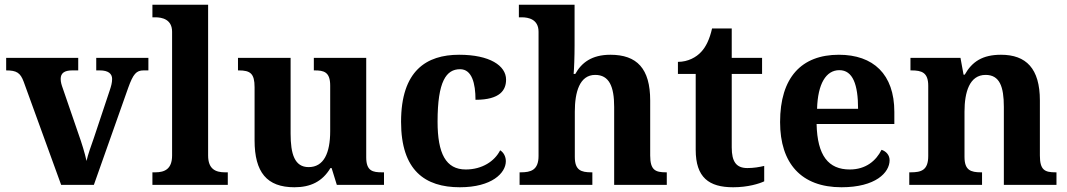

<svg xmlns="http://www.w3.org/2000/svg" viewBox="-20 -780 4503 810"><path d="M80 -435 238 0H376L521 -410C542 -468 555 -483 586 -483H606V-536H386V-483H401C437 -483 453 -469 453 -447C453 -431 449 -417 443 -399L376 -198C365 -167 351 -128 345 -101C338 -134 325 -176 310 -218L245 -407C240 -421 236 -433 236 -447C236 -471 251 -483 285 -483H310V-536H6V-483C50 -483 66 -473 80 -435Z M623 0H941V-53H929C889 -53 858 -67 858 -124V-760H623V-707H635C663 -707 706 -699 706 -646V-124C706 -67 675 -53 635 -53H623Z M1222 10C1290 10 1340 -14 1374 -71H1379L1401 0H1600V-53H1592C1553 -53 1525 -58 1525 -116V-536H1304V-483H1307C1346 -483 1373 -477 1373 -419V-227C1373 -134 1346 -75 1282 -75C1223 -75 1206 -130 1206 -216V-536H984V-483H987C1036 -483 1054 -470 1054 -412V-188C1054 -53 1106 10 1222 10Z M1920 10C2055 10 2114 -50 2114 -100C2114 -118 2106 -136 2090 -146C2067 -100 2014 -65 1945 -65C1861 -65 1826 -132 1826 -267C1826 -438 1863 -488 1921 -488C1971 -488 1986 -428 1986 -359C2091 -359 2115 -401 2115 -444C2115 -503 2046 -549 1917 -549C1779 -549 1672 -482 1672 -266C1672 -61 1773 10 1920 10Z M2172 0H2479V-53H2475C2431 -53 2405 -62 2405 -118V-309C2405 -391 2425 -464 2491 -464C2550 -464 2571 -415 2571 -329V0H2793V-53H2790C2745 -53 2723 -62 2723 -124V-356C2723 -491 2667 -549 2555 -549C2476 -549 2433 -515 2407 -468H2400C2402 -489 2404 -541 2404 -588V-760H2169V-707H2181C2209 -707 2252 -699 2252 -646V-122C2252 -62 2219 -53 2177 -53H2172Z M3073 10C3135 10 3183 -5 3204 -15V-80C3183 -75 3159 -71 3133 -71C3086 -71 3067 -98 3067 -158V-468H3195V-536H3067V-660H2984C2974 -615 2958 -582 2938 -561C2918 -539 2883 -519 2840 -519V-468H2915V-148C2915 -31 2971 10 3073 10Z M3530 10C3674 10 3733 -52 3733 -104C3733 -126 3718 -142 3699 -148C3676 -102 3633 -65 3565 -65C3475 -65 3428 -123 3425 -257H3753V-308C3753 -467 3664 -549 3519 -549C3361 -549 3271 -453 3271 -265C3271 -91 3360 10 3530 10ZM3600 -321H3427C3430 -427 3465 -484 3521 -484C3578 -484 3600 -423 3600 -321Z M3816 0H4123V-53H4119C4075 -53 4049 -62 4049 -118V-309C4049 -391 4070 -464 4138 -464C4197 -464 4215 -415 4215 -329V0H4437V-53H4433C4388 -53 4367 -62 4367 -124V-356C4367 -491 4309 -549 4203 -549C4125 -549 4081 -520 4050 -465H4045L4032 -536H3821V-483H3825C3869 -483 3896 -474 3896 -418V-122C3896 -62 3867 -53 3822 -53H3816Z"/></svg>

Font: Noto Serif Georgian Bold
Style: Regular
Weight: 700
Designer: Monotype Design Team, Akaki Razmadze
Foundry: Google LLC
Version: Version 2.003